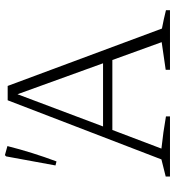

<svg xmlns="http://www.w3.org/2000/svg" viewBox="14 -710 696 763"><g transform="rotate(-90 361.5 -328.0)"><path d="M630 -32Q667 -25 703 -16V0H466V-17L576 -33L505 -229H227L153 -34Q219 -27 281 -16V0H42V-17L110 -34L345 -645H402ZM241 -266H492L369 -606ZM102 -451 86 -455 122 -651 127 -656 163 -646Q138 -547 102 -451Z"/></g></svg>

Font: Piazzolla SC ExtraLight
Style: Regular
Weight: 200
Designer: Juan Pablo del Peral
Foundry: Huerta Tipografica
Version: Version 1.330